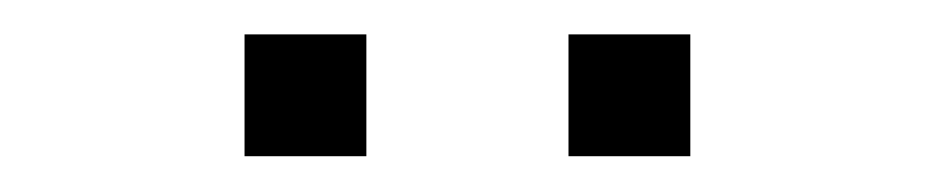

<svg xmlns="http://www.w3.org/2000/svg" viewBox="-20 -922 535 110"><path d="M305.7 -832.5V-902.3H375.5V-832.5ZM120.1 -832.5V-902.3H189.9V-832.5Z"/></svg>

Font: Manrope Light
Style: Regular
Weight: 300
Designer: Mikhail Sharanda
Foundry: Mikhail Sharanda
Version: Version 4.505;FEAKit 1.0